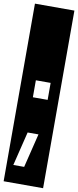

<svg xmlns="http://www.w3.org/2000/svg" viewBox="-131 -953 490 1203"><g transform="rotate(10 113.5 -352.0)"><path d="M-12 -917H239V213H-12ZM77 -337H171V-445H77ZM152 -114H83L30 102H99Z"/></g></svg>

Font: Zilla Slab Highlight Regular
Style: Regular
Weight: 400
Designer: Typotheque Type Foundry
Foundry: Typotheque type foundry
Version: Version 1.1; 2017; ttfautohint (v1.6)